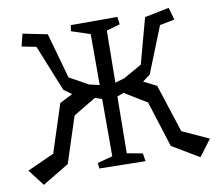

<svg xmlns="http://www.w3.org/2000/svg" viewBox="-80 -795 1044 921"><g transform="rotate(-10 442.0 -335.0)"><path d="M884 -49 824 31 693 -47 622 -271 514 -337 482 -325 479 -49 555 -35 561 4 337 0 334 -27 408 -47V-326L374 -337L264 -271L191 -47L61 31L0 -49L131 -108L207 -342L270 -374L232 -402L141 -627L71 -641L86 -701L205 -677L267 -456L359 -405L408 -394V-642L317 -672L321 -701H548L553 -664L493 -647L487 -646L484 -392L529 -405L619 -456L679 -677L798 -701L815 -641L743 -627L653 -402L616 -374L679 -342L755 -108Z"/></g></svg>

Font: Underdog
Style: Regular
Weight: 400
Designer: Sergey Steblina
Foundry: Sergey Steblina, Jovanny Lemonad
Version: Version 1.001; ttfautohint (v0.9)